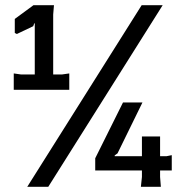

<svg xmlns="http://www.w3.org/2000/svg" viewBox="-20 -720 691 740"><path d="M85 0 526 -700H607L166 0ZM33 -374V-437L61 -433H219L247 -437V-374ZM523 0 527 -38V-63H347V-110L454 -325H529L433 -129L422 -121V-118H527V-194H597V-118H622L642 -122V-63H597V-38L600 0ZM114 -374V-630H112L108 -619L45 -589L37 -593V-647L109 -700H188L185 -664V-374Z"/></svg>

Font: AR One Sans Medium
Style: Regular
Weight: 500
Designer: Niteesh Yadav
Foundry: Niteesh Yadav
Version: Version 1.001;gftools[0.9.33]